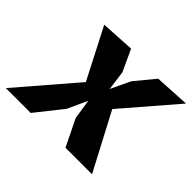

<svg xmlns="http://www.w3.org/2000/svg" viewBox="-129 -741 923 923"><g transform="rotate(45 332.5 -280.0)"><path d="M338.5 -136 405 0H585.5L432.5 -290.5L664.5 -560L485.5 -550L403 -450L355.5 -350L342 -450L291 -560L118.5 -550L251 -292.5L-0.5 0H168.5L276.5 -136L323 -237Z"/></g></svg>

Font: B612
Style: Regular
Weight: 700
Italic angle: -10°
Designer: Nicolas Chauveau, Thomas Paillot, Jonathan Favre-Lamarine, Jean-Luc Vinot
Foundry: AIRBUS
Version: Version 1.008